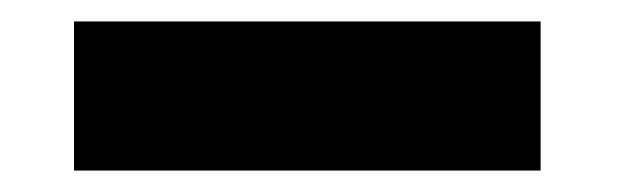

<svg xmlns="http://www.w3.org/2000/svg" viewBox="-20 -796 583 179"><path d="M49 -776H484V-637H49Z"/></svg>

Font: Plata Sans Black
Style: Regular
Weight: 900
Designer: Pablo Impallari, Andres Torresi, & Cristiano Sobral
Foundry: Pablo Impallari, Andres Torresi, & Cristiano Sobral
Version: Version 1.00;December 28, 2019;FontCreator 12.0.0.2547 64-bi